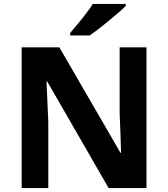

<svg xmlns="http://www.w3.org/2000/svg" viewBox="-20 -954 853 974"><path d="M723 0H531L220 -540H216Q218 -489 220.5 -438Q223 -387 225 -336V0H90V-714H281L591 -179H594Q593 -229 591 -278Q589 -327 587 -376V-714H723ZM618 -924Q604 -910 581 -890Q558 -870 531.5 -848Q505 -826 479.5 -806.5Q454 -787 435 -774H336V-787Q352 -806 373.5 -831.5Q395 -857 416 -884.5Q437 -912 451 -934H618Z"/></svg>

Font: Noto Sans Ethiopic
Style: Bold
Weight: 700
Designer: Monotype Design Team
Foundry: Monotype Imaging Inc.
Version: Version 2.102; ttfautohint (v1.8.4.7-5d5b)